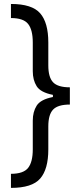

<svg xmlns="http://www.w3.org/2000/svg" viewBox="-20 -781 402 949"><path d="M34.1 147.7V78.1Q95.9 78.1 119 48.8Q142 19.5 142 -42.6V-184.7Q142 -228 161.2 -258.7Q180.4 -289.4 241.5 -301.5V-312.1Q180.4 -324.2 161.2 -354.9Q142 -385.7 142 -429V-571Q142 -633.5 119 -662.6Q95.9 -691.8 34.1 -691.8V-761.4Q138.5 -761.4 178.6 -715.2Q218.8 -669 218.8 -571V-457.4Q218.8 -399.1 242.4 -374.3Q266 -349.4 325.3 -349.4V-264.2Q266 -264.2 242.4 -239.3Q218.8 -214.5 218.8 -156.2V-42.6Q218.8 55.4 178.6 101.6Q138.5 147.7 34.1 147.7Z"/></svg>

Font: Linik Sans
Style: Regular
Weight: 400
Designer: Rasmus Andersson (font), Marc Monis (original base), Kil Hyung-jin (Pretendard portions), Cristiano Sobral (main changes
Foundry: rsms
Version: Version 3.018;May 31, 2022;FontCreator 14.0.0.2814 64-bit; t